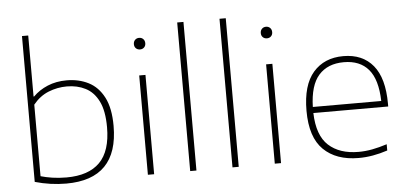

<svg xmlns="http://www.w3.org/2000/svg" viewBox="-53 -919 2201 1040"><g transform="rotate(-5 1047.0 -399.5)"><path d="M268 9Q182 9 98 -15V-808H132V-476H135Q167.5 -509 214 -528.5Q260.5 -548 318 -548Q383.5 -548 436 -521.5Q488.5 -495 519.2 -436Q550 -377 550 -280Q550 9 268 9ZM272 -24Q392 -24 453 -85.2Q514 -146.5 514 -276Q514 -365 488 -417.2Q462 -469.5 417.2 -492.2Q372.5 -515 316 -515Q264.5 -515 216.2 -495.8Q168 -476.5 132 -432V-43Q159 -35 194.5 -29.5Q230 -24 272 -24Z M712 0V-540H746V0ZM729 -680Q715.5 -680 706.8 -688.5Q698 -697 698 -711Q698 -725.5 706.8 -734.2Q715.5 -743 729 -743Q742.5 -743 751.2 -734.2Q760 -725.5 760 -711Q760 -697 751.2 -688.5Q742.5 -680 729 -680Z M942 0V-808H976V0Z M1172 0V-808H1206V0Z M1402 0V-540H1436V0ZM1419 -680Q1405.5 -680 1396.8 -688.5Q1388 -697 1388 -711Q1388 -725.5 1396.8 -734.2Q1405.5 -743 1419 -743Q1432.5 -743 1441.2 -734.2Q1450 -725.5 1450 -711Q1450 -697 1441.2 -688.5Q1432.5 -680 1419 -680Z M1858 9Q1736 9 1667 -58.5Q1598 -126 1598 -270Q1598 -409.5 1658.2 -478.8Q1718.5 -548 1822 -548Q1926.5 -548 1983.8 -478.5Q2041 -409 2041 -270V-255H1634Q1637.5 -133 1697.2 -78.5Q1757 -24 1860 -24Q1897 -24 1935 -31.2Q1973 -38.5 2015 -52V-18Q1974 -4.5 1935.5 2.2Q1897 9 1858 9ZM1822 -515Q1734.5 -515 1685.8 -460.5Q1637 -406 1634 -288H2006Q2003 -405 1956.2 -460Q1909.5 -515 1822 -515Z"/></g></svg>

Font: Encode Sans Expanded Thin
Style: Regular
Weight: 100
Width: 7
Designer: Multiple Designers
Foundry: Impallari Type
Version: Version 3.000; ttfautohint (v1.8.3) -l 8 -r 50 -G 200 -x 14 